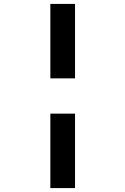

<svg xmlns="http://www.w3.org/2000/svg" viewBox="-20 -850 640 980"><path d="M237 -450V-830H363V-450ZM237 110V-270H363V110Z"/></svg>

Font: Pitagon Sans Mono
Style: Bold
Weight: 700
Monospace: yes
Designer: Travis Tran
Foundry: Pitagon
Version: Version 1.001; ttfautohint (v1.8.4.7-5d5b);gftools[0.9.26]